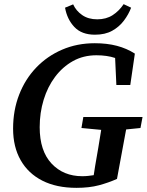

<svg xmlns="http://www.w3.org/2000/svg" viewBox="-20 -888 709 924"><path d="M43 -269Q43 -357 72 -432Q101 -507 154 -562.5Q207 -618 279 -649Q351 -680 436 -680Q495 -680 542.5 -667.5Q590 -655 629 -630L607 -479H540L534 -609Q495 -622 444 -622Q381 -622 331 -594Q281 -566 245 -518Q209 -470 190 -407.5Q171 -345 171 -276Q171 -162 228 -101Q285 -40 376 -40Q391 -40 404.5 -41.5Q418 -43 431 -45L438 -90Q446 -134 453 -177Q460 -220 467 -263L372 -272L381 -325H666L656 -272L587 -265L543 -27Q503 -9 456.5 3.5Q410 16 348 16Q252 16 184 -18.5Q116 -53 79.5 -117Q43 -181 43 -269ZM437 -721Q373 -721 338 -758Q303 -795 293 -851L332 -867Q346 -836 375.5 -815.5Q405 -795 448 -795Q491 -795 522 -815Q553 -835 575 -868L611 -851Q599 -819 576.5 -789Q554 -759 520 -740Q486 -721 437 -721Z"/></svg>

Font: Source Serif 4 SmText Semibold
Style: Italic
Weight: 600
Italic angle: -12°
Designer: Frank Grießhammer
Foundry: Adobe
Version: Version 4.005;hotconv 1.1.0;makeotfexe 2.6.0